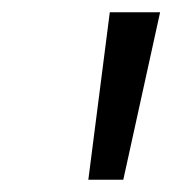

<svg xmlns="http://www.w3.org/2000/svg" viewBox="-20 -688 291 313"><path d="M124 -395 159 -668H241L181 -395Z"/></svg>

Font: Gantari
Style: Italic
Weight: 400
Italic angle: -10°
Designer: Anugrah Pasau
Foundry: Lafontype
Version: Version 1.000; ttfautohint (v1.8.3)